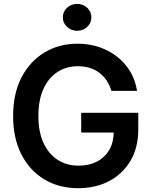

<svg xmlns="http://www.w3.org/2000/svg" viewBox="-20 -964 787 994"><path d="M385.3 10.3Q285.2 10.3 209.2 -35.4Q133.3 -81.1 90.6 -165Q47.9 -249 47.9 -362.8Q47.9 -480 91.6 -563.7Q135.3 -647.5 210.7 -692.6Q286.1 -737.8 381.8 -737.8Q441.9 -737.8 494.1 -720Q546.4 -702.1 587.4 -669.7Q628.4 -637.2 654.8 -592.5Q681.2 -547.9 689.5 -493.7H556.6Q548.3 -522.9 532.7 -546.4Q517.1 -569.8 495.1 -586.7Q473.1 -603.5 445.1 -612.3Q417 -621.1 383.8 -621.1Q323.7 -621.1 277.3 -591.1Q231 -561 204.8 -503.4Q178.7 -445.8 178.7 -363.8Q178.7 -282.2 204.8 -224.9Q231 -167.5 277.8 -137Q324.7 -106.4 386.2 -106.4Q441.9 -106.4 482.9 -128.2Q523.9 -149.9 546.4 -189.2Q568.8 -228.5 568.8 -282.2L599.6 -277.8H400.4V-379.9H695.8V-293Q695.8 -200.2 655.8 -132.1Q615.7 -64 545.7 -26.9Q475.6 10.3 385.3 10.3ZM379.4 -804.7Q348.6 -804.7 326.9 -825Q305.2 -845.2 305.2 -874Q305.2 -903.3 326.9 -923.6Q348.6 -943.8 379.4 -943.8Q410.2 -943.8 431.6 -923.6Q453.1 -903.3 453.1 -874Q453.1 -845.2 431.6 -825Q410.2 -804.7 379.4 -804.7Z"/></svg>

Font: Inter 17pt SemiBold
Style: Regular
Weight: 600
Version: Version 4.001;git-66647c0bb